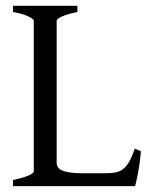

<svg xmlns="http://www.w3.org/2000/svg" viewBox="-20 -635 516 655"><path d="M460.9 -119.1Q457 -76.7 450.9 -45.4Q444.8 -14.2 440.9 0H24.4V-21Q57.6 -27.8 76.4 -35.9Q95.2 -43.9 95.2 -50.8V-564Q95.2 -569.8 77.4 -578.6Q59.6 -587.4 24.4 -594.2V-615.2H244.1V-594.2Q210.9 -587.4 192.1 -579.1Q173.3 -570.8 173.3 -564V-80.1Q173.3 -71.3 177.5 -64.7Q181.6 -58.1 191.9 -53.5Q202.1 -48.8 219.7 -46.4Q237.3 -43.9 264.2 -43.9H334Q356.4 -43.9 371.8 -46.4Q387.2 -48.8 398.9 -57.4Q410.6 -65.9 420.2 -82.5Q429.7 -99.1 439.9 -127.9Z"/></svg>

Font: Gentium Plus
Style: Regular
Weight: 400
Designer: J. Victor Gaultney, Annie Olsen, Iska Routamaa
Foundry: SIL International
Version: Version 1.510